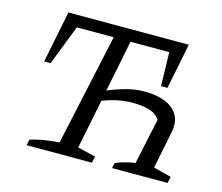

<svg xmlns="http://www.w3.org/2000/svg" viewBox="-94 -771 1037 895"><g transform="rotate(15 424.5 -324.0)"><path d="M103 0 109 -28Q161 -46 248 -52L365 -591H187L112 -398H81L131 -648H712L668 -428H637L633 -591H446L396 -342Q440 -361 484 -372.5Q528 -384 569 -384Q662 -384 708.5 -344.5Q755 -305 740 -232L704 -53L790 -31L783 0H515L521 -26Q546 -36 570 -42.5Q594 -49 615 -51L662 -272Q646 -298 612 -308.5Q578 -319 527 -319Q461 -319 386 -290L338 -52L425 -31L418 0Z"/></g></svg>

Font: Piazzolla
Style: Italic
Weight: 400
Italic angle: -11.3°
Designer: Juan Pablo del Peral
Foundry: Huerta Tipografica
Version: Version 1.330